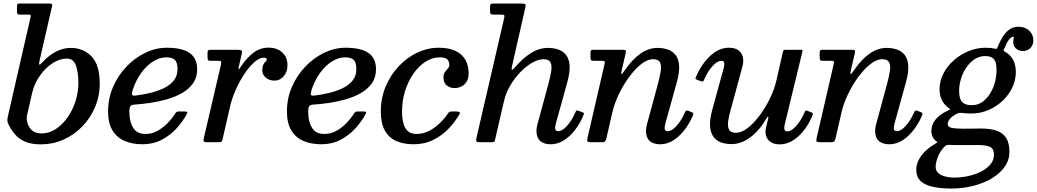

<svg xmlns="http://www.w3.org/2000/svg" viewBox="-20 -800 5832 1080"><path d="M131.5 -121Q130 -129.5 130.2 -137.5Q130.5 -145.5 132.5 -153.5L160.5 -276Q173.5 -330.5 204.5 -374.5Q235.5 -418.5 275.8 -444.5Q316 -470.5 356 -470.5Q393.5 -470.5 407.2 -431Q421 -391.5 421 -333Q421 -282 405 -231.5Q389 -181 360.2 -140Q331.5 -99 294 -74.2Q256.5 -49.5 213.5 -49.5Q177 -49.5 156.8 -69.8Q136.5 -90 131.5 -121ZM24.5 -146.5Q21 -130 21.5 -120.8Q22 -111.5 29 -97.5Q44.5 -67 66.8 -41.8Q89 -16.5 123.8 -2.2Q158.5 12 210.5 12Q277 12 336.5 -14.2Q396 -40.5 442 -87.8Q488 -135 514.5 -197Q541 -259 541 -330Q541 -435 494.8 -482.8Q448.5 -530.5 378 -530.5Q334.5 -530.5 294 -509.2Q253.5 -488 219 -450Q204 -434 201 -437Q198 -440 202.5 -458.5L272.5 -764Q275 -774.5 272.2 -777.2Q269.5 -780 256.5 -780H89Q80 -780 77.8 -776.5Q75.5 -773 75.5 -763.5V-739Q75.5 -729 77.8 -723.5Q80 -718 90.5 -718H134Q150.5 -718 152.2 -715.2Q154 -712.5 151 -699Z M588 -173Q588 -106.5 613 -66Q638 -25.5 681.2 -7Q724.5 11.5 781.5 11.5Q841 11.5 888.2 -13Q935.5 -37.5 970.8 -75.5Q1006 -113.5 1028.5 -154.5Q1036 -166.5 1033 -169.8Q1030 -173 1014.5 -173H991.5Q979.5 -173 975 -171.2Q970.5 -169.5 966.5 -163Q948.5 -134.5 923 -108Q897.5 -81.5 866.2 -64Q835 -46.5 798.5 -46.5Q750 -46.5 728.8 -81.5Q707.5 -116.5 707.5 -172Q707.5 -193.5 713 -202Q718.5 -210.5 734.5 -211.5Q775 -214 822.5 -220.8Q870 -227.5 917 -240.8Q964 -254 1003 -276Q1042 -298 1065.5 -331Q1089 -364 1089 -410.5Q1089 -472 1047 -501.8Q1005 -531.5 917.5 -531.5Q857 -531.5 798.2 -503.5Q739.5 -475.5 692 -426Q644.5 -376.5 616.2 -311.8Q588 -247 588 -173ZM743 -262.5Q725 -260 722.8 -267.8Q720.5 -275.5 726.5 -294Q744 -348 773.8 -389.2Q803.5 -430.5 840.5 -454Q877.5 -477.5 915.5 -477.5Q947 -477.5 962.8 -463.8Q978.5 -450 978.5 -411Q978.5 -372 956.2 -345.5Q934 -319 898.5 -302.5Q863 -286 822 -276.5Q781 -267 743 -262.5Z M1166 -520Q1156 -520 1151.8 -517.2Q1147.5 -514.5 1147.5 -503.5V-479.5Q1147.5 -466.5 1150 -462.2Q1152.5 -458 1165 -458H1201.5Q1220.5 -458 1223.2 -454.2Q1226 -450.5 1222.5 -434.5L1126 -21.5Q1123.5 -10 1125.5 -5Q1127.5 0 1143.5 0H1207.5Q1223.5 0 1226.5 -3.5Q1229.5 -7 1232.5 -19.5L1275.5 -206.5Q1285.5 -248.5 1306.2 -295.5Q1327 -342.5 1354.2 -383.5Q1381.5 -424.5 1410.2 -450Q1439 -475.5 1464.5 -475.5Q1480.5 -475.5 1480.5 -464.5Q1480.5 -459 1474.2 -453.8Q1468 -448.5 1461.8 -437.5Q1455.5 -426.5 1455.5 -404.5Q1455.5 -387.5 1464.8 -374.5Q1474 -361.5 1489.5 -354Q1505 -346.5 1524 -346.5Q1555 -346.5 1576 -371.2Q1597 -396 1597 -433Q1597 -478.5 1567.5 -505.2Q1538 -532 1490 -532Q1443.5 -532 1406 -503.5Q1368.5 -475 1339 -431Q1324 -408.5 1322 -410.5Q1320 -412.5 1325 -433L1340 -498Q1343.5 -512.5 1337.2 -516.2Q1331 -520 1313.5 -520Z M1594 -173Q1594 -106.5 1619 -66Q1644 -25.5 1687.2 -7Q1730.5 11.5 1787.5 11.5Q1847 11.5 1894.2 -13Q1941.5 -37.5 1976.8 -75.5Q2012 -113.5 2034.5 -154.5Q2042 -166.5 2039 -169.8Q2036 -173 2020.5 -173H1997.5Q1985.5 -173 1981 -171.2Q1976.5 -169.5 1972.5 -163Q1954.5 -134.5 1929 -108Q1903.5 -81.5 1872.2 -64Q1841 -46.5 1804.5 -46.5Q1756 -46.5 1734.8 -81.5Q1713.5 -116.5 1713.5 -172Q1713.5 -193.5 1719 -202Q1724.5 -210.5 1740.5 -211.5Q1781 -214 1828.5 -220.8Q1876 -227.5 1923 -240.8Q1970 -254 2009 -276Q2048 -298 2071.5 -331Q2095 -364 2095 -410.5Q2095 -472 2053 -501.8Q2011 -531.5 1923.5 -531.5Q1863 -531.5 1804.2 -503.5Q1745.5 -475.5 1698 -426Q1650.5 -376.5 1622.2 -311.8Q1594 -247 1594 -173ZM1749 -262.5Q1731 -260 1728.8 -267.8Q1726.5 -275.5 1732.5 -294Q1750 -348 1779.8 -389.2Q1809.5 -430.5 1846.5 -454Q1883.5 -477.5 1921.5 -477.5Q1953 -477.5 1968.8 -463.8Q1984.5 -450 1984.5 -411Q1984.5 -372 1962.2 -345.5Q1940 -319 1904.5 -302.5Q1869 -286 1828 -276.5Q1787 -267 1749 -262.5Z M2616 -388.5Q2616 -431 2598 -463Q2580 -495 2543 -513.2Q2506 -531.5 2448 -531.5Q2385.5 -531.5 2327.2 -504Q2269 -476.5 2222.8 -427.2Q2176.5 -378 2149.2 -313Q2122 -248 2122 -173Q2122 -106.5 2144.5 -66Q2167 -25.5 2208.5 -7Q2250 11.5 2307 11.5Q2367.5 11.5 2416.8 -13Q2466 -37.5 2503 -76Q2540 -114.5 2563.5 -156Q2569.5 -166.5 2564.2 -169.8Q2559 -173 2544 -173H2523.5Q2511.5 -173 2507.5 -170.2Q2503.5 -167.5 2499 -160.5Q2480.5 -133 2453.2 -106.8Q2426 -80.5 2393 -63.5Q2360 -46.5 2324 -46.5Q2291.5 -46.5 2273.8 -62.8Q2256 -79 2248.8 -107.5Q2241.5 -136 2241.5 -173Q2241.5 -234 2258.8 -288.8Q2276 -343.5 2305.8 -386Q2335.5 -428.5 2373.8 -453Q2412 -477.5 2454 -477.5Q2485 -477.5 2496.2 -465.8Q2507.5 -454 2507.5 -435Q2507.5 -424 2499.2 -415Q2491 -406 2482.8 -394.8Q2474.5 -383.5 2474.5 -364.5Q2474.5 -334 2493.2 -319.2Q2512 -304.5 2536 -304.5Q2555 -304.5 2573.2 -312.5Q2591.5 -320.5 2603.8 -339Q2616 -357.5 2616 -388.5Z M3260 -147.5Q3264 -156.5 3265.2 -160.5Q3266.5 -164.5 3256 -168.5L3236.5 -176Q3224 -180.5 3221.5 -177.5Q3219 -174.5 3214 -163.5Q3195.5 -120.5 3168.8 -91.2Q3142 -62 3120 -62Q3102.5 -62 3102.5 -80Q3102.5 -89.5 3106.5 -104.5L3172 -341Q3186.5 -395 3184 -431.2Q3181.5 -467.5 3165 -489.5Q3148.5 -511.5 3121.8 -521Q3095 -530.5 3062.5 -530.5Q3012.5 -530.5 2966.2 -501.2Q2920 -472 2876.5 -421Q2862 -404.5 2859.2 -408Q2856.5 -411.5 2860.5 -429.5L2935 -758Q2938.5 -772 2934.2 -776Q2930 -780 2914 -780H2754.5Q2742.5 -780 2739.5 -776.2Q2736.5 -772.5 2736.5 -759.5V-739Q2736.5 -725.5 2740 -721.8Q2743.5 -718 2756 -718H2794.5Q2812.5 -718 2815.8 -714.8Q2819 -711.5 2816 -698.5L2660 -24Q2656.5 -10 2659.5 -5Q2662.5 0 2681 0H2742Q2757 0 2760 -3Q2763 -6 2765.5 -17.5L2814.5 -229.5Q2825 -276.5 2850.2 -319.2Q2875.5 -362 2908.2 -395.5Q2941 -429 2975 -448Q3009 -467 3037.5 -467Q3067.5 -467 3076.5 -449Q3085.5 -431 3080.5 -399.5Q3075.5 -368 3064.5 -327L3002 -96.5Q3000 -89.5 2998.8 -79.8Q2997.5 -70 2997.5 -64.5Q2997.5 -27 3017.8 -7.8Q3038 11.5 3077.5 11.5Q3132.5 11.5 3181.2 -33Q3230 -77.5 3260 -147.5Z M3319.5 -520Q3307.5 -520 3304.5 -516.5Q3301.5 -513 3301.5 -500V-480Q3301.5 -467 3304 -462.5Q3306.5 -458 3319 -458H3359.5Q3376.5 -458 3380.2 -455.2Q3384 -452.5 3380.5 -439L3285 -25.5Q3281 -8 3284.8 -4Q3288.5 0 3310.5 0H3365Q3380.5 0 3384.8 -6.2Q3389 -12.5 3391.5 -24.5L3424.5 -168Q3436 -218 3461.2 -270.5Q3486.5 -323 3519.2 -367.5Q3552 -412 3587 -439.5Q3622 -467 3653.5 -467Q3683.5 -467 3692.5 -449Q3701.5 -431 3696.5 -399.5Q3691.5 -368 3680.5 -327L3618 -96.5Q3616 -89.5 3614.8 -79.8Q3613.5 -70 3613.5 -64.5Q3613.5 -27 3633.8 -7.8Q3654 11.5 3693.5 11.5Q3748.5 11.5 3797.2 -33.2Q3846 -78 3876.5 -148Q3881 -159 3879.5 -162.8Q3878 -166.5 3869 -169.5L3851.5 -177Q3842.5 -180 3838.5 -176.5Q3834.5 -173 3830 -162Q3811 -119.5 3784.5 -90.8Q3758 -62 3736 -62Q3718.5 -62 3718.5 -80Q3718.5 -89.5 3722.5 -104.5L3788 -341Q3802.5 -395 3800 -431.2Q3797.5 -467.5 3781 -489.5Q3764.5 -511.5 3737.8 -521Q3711 -530.5 3678.5 -530.5Q3628.5 -530.5 3582.2 -498Q3536 -465.5 3496.5 -407.5Q3478.5 -381 3475.5 -382.8Q3472.5 -384.5 3478 -408L3499 -499Q3502.5 -513 3499 -516.5Q3495.5 -520 3477 -520Z M3897 -373Q3893 -363 3892 -359Q3891 -355 3902 -351L3921.5 -343.5Q3932.5 -339.5 3935.8 -343.5Q3939 -347.5 3943 -357Q3962 -400.5 3988.8 -429.2Q4015.5 -458 4037 -458Q4054 -458 4054.2 -444Q4054.5 -430 4050.5 -415.5L3985.5 -179Q3971.5 -125 3974.2 -88.8Q3977 -52.5 3993.2 -30.5Q4009.5 -8.5 4035.8 1Q4062 10.5 4095 10.5Q4150 10.5 4202.2 -29Q4254.5 -68.5 4293.5 -137.5Q4298 -144.5 4300.8 -143.8Q4303.5 -143 4301 -132.5L4289 -83.5Q4279.5 -40 4301 -14Q4322.5 12 4366 12Q4420 12 4467.8 -30.5Q4515.5 -73 4546.5 -141.5Q4551.5 -153.5 4552.5 -159Q4553.5 -164.5 4540 -169.5L4525 -175.5Q4512.5 -180 4510 -176.8Q4507.5 -173.5 4502.5 -162Q4484 -119.5 4457.5 -90.2Q4431 -61 4409 -61Q4394 -61 4392.2 -73Q4390.5 -85 4393.5 -97.5L4493.5 -509.5Q4495.5 -517 4493.5 -518.5Q4491.5 -520 4482 -520H4399Q4391.5 -520 4388.5 -517.5Q4385.5 -515 4384 -509L4347 -346.5Q4335.5 -296.5 4310.2 -244.8Q4285 -193 4252.2 -149.5Q4219.5 -106 4185 -79.5Q4150.5 -53 4120 -53Q4090 -53 4080.8 -71Q4071.5 -89 4076.2 -120.5Q4081 -152 4093 -193L4155.5 -423.5Q4168.5 -471.5 4148.5 -501.5Q4128.5 -531.5 4079.5 -531.5Q4025 -531.5 3976.5 -487Q3928 -442.5 3897 -373Z M4608.5 -520Q4596.5 -520 4593.5 -516.5Q4590.5 -513 4590.5 -500V-480Q4590.5 -467 4593 -462.5Q4595.5 -458 4608 -458H4648.5Q4665.5 -458 4669.2 -455.2Q4673 -452.5 4669.5 -439L4574 -25.5Q4570 -8 4573.8 -4Q4577.5 0 4599.5 0H4654Q4669.5 0 4673.8 -6.2Q4678 -12.5 4680.5 -24.5L4713.5 -168Q4725 -218 4750.2 -270.5Q4775.5 -323 4808.2 -367.5Q4841 -412 4876 -439.5Q4911 -467 4942.5 -467Q4972.5 -467 4981.5 -449Q4990.5 -431 4985.5 -399.5Q4980.5 -368 4969.5 -327L4907 -96.5Q4905 -89.5 4903.8 -79.8Q4902.5 -70 4902.5 -64.5Q4902.5 -27 4922.8 -7.8Q4943 11.5 4982.5 11.5Q5037.5 11.5 5086.2 -33.2Q5135 -78 5165.5 -148Q5170 -159 5168.5 -162.8Q5167 -166.5 5158 -169.5L5140.5 -177Q5131.5 -180 5127.5 -176.5Q5123.5 -173 5119 -162Q5100 -119.5 5073.5 -90.8Q5047 -62 5025 -62Q5007.5 -62 5007.5 -80Q5007.5 -89.5 5011.5 -104.5L5077 -341Q5091.5 -395 5089 -431.2Q5086.5 -467.5 5070 -489.5Q5053.5 -511.5 5026.8 -521Q5000 -530.5 4967.5 -530.5Q4917.5 -530.5 4871.2 -498Q4825 -465.5 4785.5 -407.5Q4767.5 -381 4764.5 -382.8Q4761.5 -384.5 4767 -408L4788 -499Q4791.5 -513 4788 -516.5Q4784.5 -520 4766 -520Z M5134 155Q5134 196.5 5159.8 219.5Q5185.5 242.5 5230 251.5Q5274.5 260.5 5330.5 260.5Q5396 260.5 5454.8 245.5Q5513.5 230.5 5559.2 203Q5605 175.5 5631.5 137.8Q5658 100 5658 54.5Q5658 3 5638.8 -25.5Q5619.5 -54 5584.5 -65.5Q5549.5 -77 5502 -77Q5491.5 -77 5477.8 -76.8Q5464 -76.5 5449.5 -76.5Q5435 -76.5 5422 -76.2Q5409 -76 5399.5 -76Q5361.5 -76 5336.2 -80Q5311 -84 5311 -102Q5311 -118 5324.5 -132.8Q5338 -147.5 5356.5 -157.5Q5368 -164.5 5376 -165.2Q5384 -166 5400 -164Q5410 -162.5 5421.2 -162Q5432.5 -161.5 5444 -161.5Q5493 -161.5 5538 -180.2Q5583 -199 5618.2 -231.8Q5653.5 -264.5 5673.8 -306.5Q5694 -348.5 5694 -395Q5694 -435.5 5678.5 -464Q5663 -492.5 5633 -509Q5627.5 -512 5626 -513.2Q5624.5 -514.5 5627 -521.5Q5639 -553.5 5652.8 -573.2Q5666.5 -593 5679 -593Q5683.5 -593 5683.2 -589.5Q5683 -586 5681.2 -579.2Q5679.5 -572.5 5679.5 -562Q5679.5 -541 5695.2 -527Q5711 -513 5734 -513Q5759.5 -513 5776 -529.8Q5792.5 -546.5 5792.5 -573Q5792.5 -595 5781.8 -612.2Q5771 -629.5 5752.2 -639.5Q5733.5 -649.5 5709.5 -649.5Q5679 -649.5 5657 -633.5Q5635 -617.5 5619 -591Q5603 -564.5 5590.5 -533Q5588.5 -527 5586.5 -526Q5584.5 -525 5578 -526Q5554.5 -531.5 5524.5 -531.5Q5475.5 -531.5 5429 -512.8Q5382.5 -494 5345.5 -461.2Q5308.5 -428.5 5286.8 -386.5Q5265 -344.5 5265 -298Q5265 -265 5276.5 -240.2Q5288 -215.5 5309 -198.5Q5324 -186.5 5324.8 -185.5Q5325.5 -184.5 5307 -175.5Q5267.5 -157.5 5243.2 -128.5Q5219 -99.5 5219 -63.5Q5219 -36 5233.5 -18.5Q5243 -7 5248.8 -4Q5254.5 -1 5251.8 1.2Q5249 3.5 5233 13.5Q5208.5 27.5 5185.8 49.2Q5163 71 5148.5 98Q5134 125 5134 155ZM5290.5 27Q5300 17 5307.2 15.5Q5314.5 14 5333 15.5Q5344 16 5356.2 16Q5368.5 16 5380.5 16Q5391.5 16 5412 16Q5432.5 16 5452.8 16Q5473 16 5483.5 16Q5531.5 16 5551.2 27.5Q5571 39 5571 70Q5571 100.5 5551.5 124.2Q5532 148 5499.5 164.8Q5467 181.5 5427 190.2Q5387 199 5345.5 199Q5321 199 5297.5 193Q5274 187 5258.5 173.8Q5243 160.5 5243 138Q5243 117.5 5254.2 85.8Q5265.5 54 5290.5 27ZM5375 -287.5Q5375 -336.5 5394.5 -381.8Q5414 -427 5447.2 -455.8Q5480.5 -484.5 5522 -484.5Q5553 -484.5 5566.5 -471.5Q5580 -458.5 5582.8 -440.2Q5585.5 -422 5585.5 -405.5Q5585.5 -356.5 5568 -311.2Q5550.5 -266 5519.2 -237.2Q5488 -208.5 5447 -208.5Q5415.5 -208.5 5400.2 -219.5Q5385 -230.5 5380 -248.5Q5375 -266.5 5375 -287.5Z"/></svg>

Font: Besley Medium
Style: Italic
Weight: 500
Italic angle: -13°
Designer: Owen Earl
Foundry: indestructible type*
Version: Version 2.001